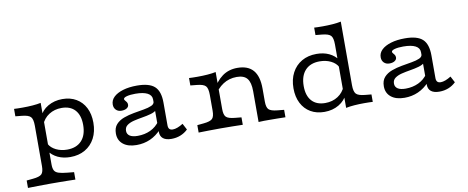

<svg xmlns="http://www.w3.org/2000/svg" viewBox="-69 -942 3503 1437"><g transform="rotate(-10 1683.0 -223.5)"><path d="M212.1 183.9Q158.9 183.9 120.2 184.7Q81.5 185.5 44.4 186.3V129.8L93.5 125Q143.5 120.2 159.7 104Q175.8 87.9 175.8 43.5V-206.5H248.4V43.5Q248.4 73.4 256.9 89.5Q265.3 105.6 288.7 113.3Q312.1 121 354.8 125L404.8 129.8V186.3Q376.6 185.5 347.6 185.1Q318.5 184.7 285.9 184.3Q253.2 183.9 212.1 183.9ZM412.1 -424.2Q472.6 -424.2 517.3 -398Q562.1 -371.8 586.7 -323.8Q611.3 -275.8 611.3 -210.5Q611.3 -142.7 584.7 -92.3Q558.1 -41.9 510.1 -14.1Q462.1 13.7 397.6 13.7Q344.4 13.7 302.8 -6Q261.3 -25.8 234.7 -62.9L246 -112.9Q262.1 -82.3 299.6 -63.7Q337.1 -45.2 383.9 -45.2Q454.8 -45.2 494 -87.5Q533.1 -129.8 533.1 -207.3Q533.1 -280.6 497.2 -320.2Q461.3 -359.7 395.2 -359.7Q341.1 -359.7 299.6 -333.1Q258.1 -306.5 239.5 -258.9L233.1 -317.7Q254 -367.7 302.4 -396Q350.8 -424.2 412.1 -424.2ZM175.8 -206.5V-263.7Q175.8 -312.9 159.7 -330.6Q143.5 -348.4 93.5 -353.2L44.4 -358.1V-414.5Q55.6 -413.7 72.6 -413.3Q89.5 -412.9 109.7 -412.9Q148.4 -412.9 185.1 -415.7Q221.8 -418.5 248.4 -424.2V-414.5V-206.5Z M1081.5 -206.5V-303.2Q1081.5 -335.5 1049.6 -352Q1017.7 -368.5 957.3 -368.5Q917.7 -368.5 892.7 -361.7Q867.7 -354.8 867.7 -343.5Q867.7 -337.9 873.4 -331.9Q879 -325.8 884.7 -317.7Q890.3 -309.7 890.3 -297.6Q890.3 -281.5 875 -271.4Q859.7 -261.3 834.7 -261.3Q808.9 -261.3 793.1 -277Q777.4 -292.7 777.4 -317.7Q777.4 -350.8 802.8 -375Q828.2 -399.2 873.8 -412.9Q919.4 -426.6 979.8 -426.6Q1073.4 -426.6 1113.7 -389.5Q1154 -352.4 1154 -266.9V-206.5ZM901.6 11.3Q837.1 11.3 800 -18.5Q762.9 -48.4 762.9 -100Q762.9 -143.5 785.9 -169Q808.9 -194.4 845.2 -207.7Q881.5 -221 922.2 -228.2Q962.9 -235.5 999.2 -241.5Q1035.5 -247.6 1058.9 -258.1Q1082.3 -268.5 1082.3 -289.5L1091.1 -223.4Q1074.2 -207.3 1044 -198.8Q1013.7 -190.3 978.6 -184.7Q943.5 -179 912.5 -171.4Q881.5 -163.7 861.3 -148.8Q841.1 -133.9 841.1 -106.5Q841.1 -81.5 861.7 -68.1Q882.3 -54.8 921.8 -54.8Q975 -54.8 1019 -75.4Q1062.9 -96 1091.9 -137.9L1092.7 -74.2Q1054 -31.5 1006 -10.1Q958.1 11.3 901.6 11.3ZM1154 -94.4Q1154 -75 1162.5 -65.7Q1171 -56.5 1188.7 -56.5Q1204.8 -56.5 1225 -64.1Q1245.2 -71.8 1266.9 -85.5L1291.9 -37.9Q1266.9 -13.7 1235.1 -1.2Q1203.2 11.3 1166.9 11.3Q1125 11.3 1103.2 -6Q1081.5 -23.4 1081.5 -57.3V-206.5H1154Z M1541.9 -2.4Q1488.7 -2.4 1450 -1.6Q1411.3 -0.8 1374.2 0V-56.5L1423.4 -61.3Q1473.4 -66.1 1489.5 -82.3Q1505.6 -98.4 1505.6 -142.7V-206.5H1578.2V-142.7Q1578.2 -98.4 1594.4 -82.3Q1610.5 -66.1 1660.5 -61.3L1709.7 -56.5V0Q1672.6 -0.8 1633.9 -1.6Q1595.2 -2.4 1541.9 -2.4ZM1505.6 -206.5V-263.7Q1505.6 -312.9 1489.5 -330.6Q1473.4 -348.4 1423.4 -353.2L1374.2 -358.1V-414.5Q1385.5 -413.7 1402.4 -413.3Q1419.4 -412.9 1439.5 -412.9Q1478.2 -412.9 1514.9 -415.7Q1551.6 -418.5 1578.2 -424.2V-414.5V-206.5ZM1829.8 -206.5V-233.9Q1829.8 -300.8 1805.6 -330.6Q1781.5 -360.5 1726.6 -360.5Q1668.5 -360.5 1622.6 -330.6Q1576.6 -300.8 1543.5 -242.7L1545.2 -287.1Q1579 -355.6 1627.8 -391.1Q1676.6 -426.6 1742.7 -426.6Q1823.4 -426.6 1862.9 -380.6Q1902.4 -334.7 1902.4 -241.1V-206.5ZM1829.8 0V-206.5H1902.4V-142.7Q1902.4 -98.4 1918.5 -82.3Q1934.7 -66.1 1984.7 -61.3L2033.9 -56.5V0Q2006.5 -0.8 1971.4 -1.2Q1936.3 -1.6 1913.7 -1.6Q1891.1 -1.6 1871.4 -1.6Q1851.6 -1.6 1829.8 0Z M2329.8 11.3Q2269.4 11.3 2224.6 -14.9Q2179.8 -41.1 2155.2 -89.5Q2130.6 -137.9 2130.6 -202.4Q2130.6 -270.2 2157.3 -320.6Q2183.9 -371 2231.9 -398.8Q2279.8 -426.6 2344.4 -426.6Q2397.6 -426.6 2439.1 -407.3Q2480.6 -387.9 2507.3 -350L2496 -300Q2480.6 -330.6 2443.1 -349.2Q2405.6 -367.7 2358.1 -367.7Q2287.1 -367.7 2248 -325.4Q2208.9 -283.1 2208.9 -205.6Q2208.9 -132.3 2244.8 -92.7Q2280.6 -53.2 2346.8 -53.2Q2401.6 -53.2 2443.1 -80.2Q2484.7 -107.3 2502.4 -154L2508.9 -95.2Q2487.9 -46 2439.9 -17.3Q2391.9 11.3 2329.8 11.3ZM2493.5 0V-206.5H2566.1V-150.8Q2566.1 -101.6 2582.3 -83.9Q2598.4 -66.1 2648.4 -61.3L2697.6 -56.5V0Q2686.3 -0.8 2669.8 -1.2Q2653.2 -1.6 2632.3 -1.6Q2593.5 -1.6 2556.9 1.2Q2520.2 4 2493.5 9.7ZM2493.5 -206.5V-472.6Q2493.5 -521.8 2477.4 -539.5Q2461.3 -557.3 2411.3 -562.1L2362.1 -566.9V-623.4Q2373.4 -622.6 2390.3 -622.2Q2407.3 -621.8 2427.4 -621.8Q2466.1 -621.8 2502.8 -624.6Q2539.5 -627.4 2566.1 -633.1V-623.4V-206.5Z M3117.7 -206.5V-303.2Q3117.7 -335.5 3085.9 -352Q3054 -368.5 2993.5 -368.5Q2954 -368.5 2929 -361.7Q2904 -354.8 2904 -343.5Q2904 -337.9 2909.7 -331.9Q2915.3 -325.8 2921 -317.7Q2926.6 -309.7 2926.6 -297.6Q2926.6 -281.5 2911.3 -271.4Q2896 -261.3 2871 -261.3Q2845.2 -261.3 2829.4 -277Q2813.7 -292.7 2813.7 -317.7Q2813.7 -350.8 2839.1 -375Q2864.5 -399.2 2910.1 -412.9Q2955.6 -426.6 3016.1 -426.6Q3109.7 -426.6 3150 -389.5Q3190.3 -352.4 3190.3 -266.9V-206.5ZM2937.9 11.3Q2873.4 11.3 2836.3 -18.5Q2799.2 -48.4 2799.2 -100Q2799.2 -143.5 2822.2 -169Q2845.2 -194.4 2881.5 -207.7Q2917.7 -221 2958.5 -228.2Q2999.2 -235.5 3035.5 -241.5Q3071.8 -247.6 3095.2 -258.1Q3118.5 -268.5 3118.5 -289.5L3127.4 -223.4Q3110.5 -207.3 3080.2 -198.8Q3050 -190.3 3014.9 -184.7Q2979.8 -179 2948.8 -171.4Q2917.7 -163.7 2897.6 -148.8Q2877.4 -133.9 2877.4 -106.5Q2877.4 -81.5 2898 -68.1Q2918.5 -54.8 2958.1 -54.8Q3011.3 -54.8 3055.2 -75.4Q3099.2 -96 3128.2 -137.9L3129 -74.2Q3090.3 -31.5 3042.3 -10.1Q2994.4 11.3 2937.9 11.3ZM3190.3 -94.4Q3190.3 -75 3198.8 -65.7Q3207.3 -56.5 3225 -56.5Q3241.1 -56.5 3261.3 -64.1Q3281.5 -71.8 3303.2 -85.5L3328.2 -37.9Q3303.2 -13.7 3271.4 -1.2Q3239.5 11.3 3203.2 11.3Q3161.3 11.3 3139.5 -6Q3117.7 -23.4 3117.7 -57.3V-206.5H3190.3Z"/></g></svg>

Font: Playfair 5pt SemiExpanded Light
Style: Regular
Weight: 300
Width: 6
Designer: Claus Eggers Sørensen
Foundry: Claus Eggers Sørensen
Version: Version 2.203